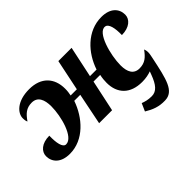

<svg xmlns="http://www.w3.org/2000/svg" viewBox="-131 -872 1425 1425"><g transform="rotate(-45 581.0 -159.5)"><path d="M920 227C1017 225 1038 124 1077 -62C1081 -82 1085 -98 1085 -116C1085 -130 1081 -144 1078 -151C1043 -103 1013 -75 955 -75C895 -75 871 -121 871 -191C871 -298 922 -486 993 -476C1026 -473 1039 -415 1037 -343C1117 -343 1162 -385 1162 -433C1162 -495 1118 -546 1024 -546C875 -546 767 -427 723 -295H654L706 -540H567L516 -295H451C455 -317 458 -331 458 -360C458 -470 393 -546 266 -546C137 -546 80 -479 80 -427C80 -407 83 -393 88 -385C122 -434 152 -462 209 -462C271 -462 293 -410 293 -339C293 -235 247 -62 171 -62C137 -62 126 -123 128 -196C47 -196 3 -153 3 -105C3 -44 47 8 141 8C289 8 397 -117 442 -248H505L455 0H591L644 -248H714C708 -219 706 -194 706 -172C706 -62 772 10 898 10C937 10 968 3 993 -6L983 21C955 96 924 135 873 135C834 135 808 127 784 118L757 179C808 210 855 229 920 227Z"/></g></svg>

Font: Noto Serif Condensed Black
Style: Italic
Weight: 900
Width: 3
Italic angle: -12°
Designer: Monotype Design Team
Foundry: Monotype Imaging Inc.
Version: Version 2.013